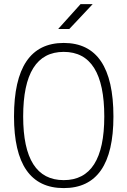

<svg xmlns="http://www.w3.org/2000/svg" viewBox="-20 -914 626 943"><path d="M293 9.8Q48.8 9.8 48.8 -341.8Q48.8 -703.1 293 -703.1Q537.1 -703.1 537.1 -341.8Q537.1 9.8 293 9.8ZM293 -29.3Q492.2 -29.3 492.2 -341.8Q492.2 -659.2 293 -659.2Q93.8 -659.2 93.8 -341.8Q93.8 -29.3 293 -29.3ZM265.6 -771.5 375.5 -893.6H435.1L320.3 -771.5Z"/></svg>

Font: Caskaydia Cove ExtraLight
Style: Regular
Weight: 200
Monospace: yes
Designer: Aaron Bell
Foundry: Saja Typeworks
Version: Version 4.300; ttfautohint (v1.8.3)